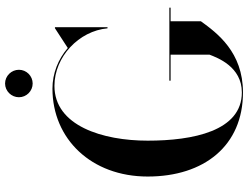

<svg xmlns="http://www.w3.org/2000/svg" viewBox="-133 -859 1002 776"><g transform="rotate(-90 368.0 -471.0)"><path d="M363 -895.5C363 -865 388 -840 418.5 -840C449 -840 474 -865 474 -895.5C474 -926 449 -951.5 418.5 -951.5C388 -951.5 363 -926 363 -895.5ZM430 -287.5V-282.5H535V-125C522.5 -93 486.5 5.5 382.5 5.5C226 5.5 187.5 -193 187.5 -375C187.5 -557 247.5 -752 409 -752C526.5 -752 631 -653 641.5 -537.5H646V-750H642L562 -698C517.5 -736.5 460 -760 397.5 -760C194.5 -760 42.5 -603 42.5 -375C42.5 -147 167 10 382.5 10C545.5 10 622.5 -94.5 670 -160V-282.5H725V-287.5Z"/></g></svg>

Font: Bodoni* 36pt Medium
Style: Regular
Weight: 500
Version: Version 2.3